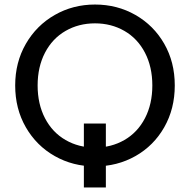

<svg xmlns="http://www.w3.org/2000/svg" viewBox="-20 -727 838 847"><path d="M47 -350Q47 -452 94 -533.5Q141 -615 221.5 -661Q302 -707 399 -707Q497 -707 577.5 -661Q658 -615 704.5 -534Q751 -453 751 -350Q751 -247 704.5 -165.5Q658 -84 577.5 -38.5Q497 7 399 7Q302 7 221.5 -38.5Q141 -84 94 -165.5Q47 -247 47 -350ZM652 -350Q652 -432 619.5 -494.5Q587 -557 529 -590.5Q471 -624 399 -624Q327 -624 269 -590.5Q211 -557 178.5 -494.5Q146 -432 146 -350Q146 -268 178.5 -205.5Q211 -143 269 -109.5Q327 -76 399 -76Q471 -76 529 -109.5Q587 -143 619.5 -205.5Q652 -268 652 -350ZM350 -182H447V100H350Z"/></svg>

Font: AF Albert Sans Medium
Style: Regular
Weight: 500
Designer: Andreas Rasmussen
Foundry: a.Foundry
Version: Version 1.300;Glyphs 3.2 (3231)